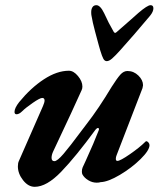

<svg xmlns="http://www.w3.org/2000/svg" viewBox="-20 -707 636 741"><path d="M49 -65Q49 -78 53 -86L146 -298Q152 -312 152 -319Q152 -329 143 -329Q134 -329 106.5 -310Q79 -291 66 -278Q54 -266 44 -266Q36 -266 36 -275Q36 -290 54 -313Q99 -368 149.5 -401Q200 -434 246 -434Q264 -434 281 -413.5Q298 -393 298 -373Q298 -365 295 -359Q269 -300 185 -122Q179 -109 179 -98Q179 -85 190 -85Q201 -85 225 -113Q249 -141 292 -199L314 -228Q360 -287 411 -372Q432 -405 444.5 -419Q457 -433 472 -433Q496 -433 514 -415.5Q532 -398 532 -378Q532 -375 530 -367L430 -108Q427 -101 427 -94Q427 -86 433 -86Q444 -86 481.5 -112Q519 -138 540 -159Q543 -162 544 -162Q549 -162 553 -157Q557 -152 557 -147Q557 -127 522.5 -93Q488 -59 442.5 -32Q397 -5 368 -4Q363 -2 353 -2Q336 -2 320.5 -11.5Q305 -21 298 -34Q296 -38 296 -45Q296 -54 299 -61L311 -87Q343 -157 361 -204L362 -208Q362 -213 358 -213Q354 -213 349 -207Q272 -102 216 -44Q160 14 114 14Q89 14 69 -11.5Q49 -37 49 -65ZM367 -512 361 -533Q357 -548 347 -585Q337 -622 333 -647Q332 -651 332 -660Q332 -672 337 -679.5Q342 -687 352 -687Q367 -687 382 -656Q399 -618 419 -584Q422 -580 424 -580Q427 -580 431 -584L487 -633L514 -657Q549 -687 561 -687Q572 -687 572 -675Q572 -662 559 -646Q498 -573 443 -512Q424 -491 412.5 -481Q401 -471 392 -471Q384 -471 379 -480Q374 -489 367 -512Z"/></svg>

Font: EB Garamond
Style: Bold Italic
Weight: 700
Italic angle: -17.2°
Designer: Georg Duffner and Octavio Pardo
Foundry: Georg Duffner
Version: Version 1.000